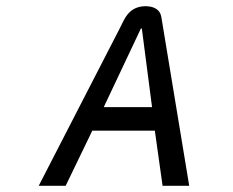

<svg xmlns="http://www.w3.org/2000/svg" viewBox="-20 -600 753 620"><path d="M501 -545C497 -570 476 -580 449 -580C396 -579 382 -539 368 -511L105 0H192L278 -178H480L505 0H591ZM435 -508H438L471 -254H315Z"/></svg>

Font: Charger Monospace
Style: Regular
Weight: 400
Designer: Jasper
Foundry: Cannot Into Space Fonts
Version: Version 0.980